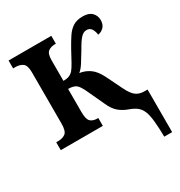

<svg xmlns="http://www.w3.org/2000/svg" viewBox="-176 -663 929 992"><g transform="rotate(-30 288.5 -167.5)"><path d="M516 207Q515 148 511 111Q507 74 498 52Q489 30 473 17Q457 4 430 -6Q398 -17 374.5 -36.5Q351 -56 334 -95L289 -192Q271 -232 255.5 -243.5Q240 -255 209 -255V-116Q209 -73 223.5 -60Q238 -47 263 -47H269V0H18V-47H29Q56 -47 73 -59.5Q90 -72 90 -118V-423Q90 -464 73 -476.5Q56 -489 30 -489H16V-536H271V-489H266Q241 -489 225 -477Q209 -465 209 -425V-303Q230 -303 243.5 -308.5Q257 -314 267 -325Q278 -338 292 -363.5Q306 -389 327 -428Q346 -462 363 -487.5Q380 -513 402.5 -527.5Q425 -542 461 -542Q497 -542 515 -524Q533 -506 533 -479Q533 -453 518.5 -438Q504 -423 484 -420Q481 -442 471.5 -456.5Q462 -471 443 -471Q424 -471 408 -453.5Q392 -436 369 -395Q346 -357 331.5 -334Q317 -311 300 -297Q332 -293 359.5 -274Q387 -255 409 -211L455 -117Q475 -76 495 -61.5Q515 -47 546 -47H563V207Z"/></g></svg>

Font: Noto Serif Condensed SemiBold
Style: Regular
Weight: 600
Width: 3
Designer: Monotype Design Team
Foundry: Monotype Imaging Inc.
Version: Version 2.013